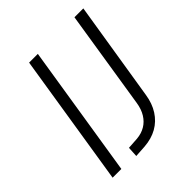

<svg xmlns="http://www.w3.org/2000/svg" viewBox="-196 -831 964 964"><g transform="rotate(-45 286.0 -349.0)"><path d="M55 0 167 -705H229L117 0ZM216 7 219 -48 280 -52Q314 -55 340 -70.5Q366 -86 383 -113.5Q400 -141 406 -180L489 -705H552L467 -176Q459 -123 434 -84Q409 -45 370 -23Q331 -1 279 3Z"/></g></svg>

Font: Nunito Sans 10pt SemiCondensed Light
Style: Italic
Weight: 300
Width: 4
Italic angle: -9°
Designer: Vernon Adams
Foundry: Vernon Adams
Version: Version 3.101;gftools[0.9.27]